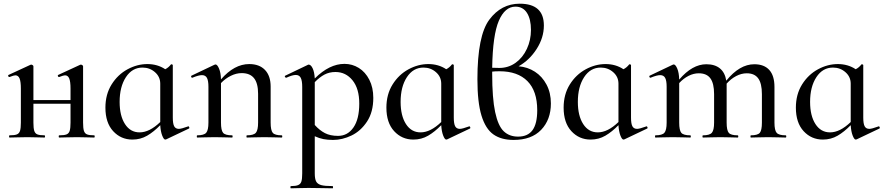

<svg xmlns="http://www.w3.org/2000/svg" viewBox="-20 -745 4786 1040"><path d="M490 0Q464 0 450 -1L397 -2L342 -1Q327 0 301 0Q298 0 298 -6Q298 -12 301 -12Q328 -12 340.5 -17Q353 -22 357.5 -36.5Q362 -51 362 -81V-183H161V-81Q161 -51 165.5 -36.5Q170 -22 182.5 -17Q195 -12 221 -12Q224 -12 224 -6Q224 0 221 0Q195 0 181 -1L128 -2L74 -1Q59 0 32 0Q29 0 29 -6Q29 -12 32 -12Q59 -12 71.5 -17Q84 -22 88.5 -36.5Q93 -51 93 -81V-265Q93 -303 86 -320Q79 -337 63 -337Q55 -337 32 -328H30Q26 -328 24.5 -333Q23 -338 26 -339L145 -394L149 -395Q153 -395 157 -392Q161 -389 161 -386V-203H362V-265Q362 -303 355 -320Q348 -337 332 -337Q324 -337 301 -328H299Q295 -328 293.5 -333Q292 -338 295 -339L414 -394L418 -395Q422 -395 426 -392Q430 -389 430 -386V-81Q430 -51 434.5 -36.5Q439 -22 451.5 -17Q464 -12 490 -12Q493 -12 493 -6Q493 0 490 0Z M1000 -61Q1003 -61 1005 -56Q1007 -51 1004 -49L880 10Q878 11 875 11Q867 11 858.5 -11Q850 -33 848 -67Q813 -31 777 -10Q741 11 697 11Q635 11 593 -34.5Q551 -80 551 -162Q551 -234 584.5 -287.5Q618 -341 670.5 -369.5Q723 -398 778 -398Q833 -398 875 -370Q893 -379 906 -396Q907 -397 909 -397Q911 -397 913.5 -395.5Q916 -394 916 -393V-108Q916 -75 923.5 -61Q931 -47 949 -47Q962 -47 998 -60ZM848 -84V-292Q848 -329 819.5 -354Q791 -379 752 -379Q696 -379 662 -327Q628 -275 628 -193Q628 -118 657 -73Q686 -28 736 -28Q790 -28 848 -84Z M1506 0Q1482 0 1467 -1L1412 -2L1356 -1Q1342 0 1317 0Q1315 0 1315 -6Q1315 -12 1317 -12Q1354 -12 1366 -26Q1378 -40 1378 -81V-237Q1378 -294 1356 -321.5Q1334 -349 1289 -349Q1260 -349 1230.5 -334.5Q1201 -320 1177 -295V-81Q1177 -39 1188.5 -25.5Q1200 -12 1237 -12Q1240 -12 1240 -6Q1240 0 1237 0Q1213 0 1198 -1L1143 -2L1087 -1Q1073 0 1048 0Q1046 0 1046 -6Q1046 -12 1048 -12Q1085 -12 1097 -26Q1109 -40 1109 -81V-275Q1109 -308 1101 -323Q1093 -338 1074 -338Q1056 -338 1022 -324H1020Q1017 -324 1015.5 -329Q1014 -334 1017 -335L1141 -394Q1145 -396 1147 -396Q1157 -396 1166.5 -373.5Q1176 -351 1177 -315Q1249 -398 1330 -398Q1385 -398 1415.5 -366Q1446 -334 1446 -276V-81Q1446 -39 1457.5 -25.5Q1469 -12 1506 -12Q1509 -12 1509 -6Q1509 0 1506 0Z M2002 -215Q2002 -138 1968 -86.5Q1934 -35 1884 -11Q1834 13 1784 13Q1755 13 1732 8.5Q1709 4 1685 -7V194Q1685 224 1692.5 238Q1700 252 1719.5 257.5Q1739 263 1781 263Q1784 263 1784 269Q1784 275 1781 275Q1746 275 1726 274L1651 273L1595 274Q1581 275 1556 275Q1553 275 1553 269Q1553 263 1556 263Q1582 263 1595 257.5Q1608 252 1612.5 238Q1617 224 1617 194V-274Q1617 -308 1609 -323.5Q1601 -339 1582 -339Q1564 -339 1531 -324H1530Q1526 -324 1523.5 -328.5Q1521 -333 1525 -335L1646 -393Q1648 -395 1652 -395Q1664 -395 1673.5 -375Q1683 -355 1685 -320Q1764 -399 1846 -399Q1888 -399 1923.5 -377Q1959 -355 1980.5 -313Q2002 -271 2002 -215ZM1926 -184Q1926 -265 1889.5 -310Q1853 -355 1797 -355Q1764 -355 1737.5 -341Q1711 -327 1685 -300V-68Q1711 -39 1740 -24Q1769 -9 1811 -9Q1863 -9 1894.5 -54.5Q1926 -100 1926 -184Z M2522 -61Q2525 -61 2527 -56Q2529 -51 2526 -49L2402 10Q2400 11 2397 11Q2389 11 2380.5 -11Q2372 -33 2370 -67Q2335 -31 2299 -10Q2263 11 2219 11Q2157 11 2115 -34.5Q2073 -80 2073 -162Q2073 -234 2106.5 -287.5Q2140 -341 2192.5 -369.5Q2245 -398 2300 -398Q2355 -398 2397 -370Q2415 -379 2428 -396Q2429 -397 2431 -397Q2433 -397 2435.5 -395.5Q2438 -394 2438 -393V-108Q2438 -75 2445.5 -61Q2453 -47 2471 -47Q2484 -47 2520 -60ZM2370 -84V-292Q2370 -329 2341.5 -354Q2313 -379 2274 -379Q2218 -379 2184 -327Q2150 -275 2150 -193Q2150 -118 2179 -73Q2208 -28 2258 -28Q2312 -28 2370 -84Z M2964 -185Q2964 -97 2911.5 -42Q2859 13 2762 13Q2695 13 2652.5 -17Q2610 -47 2588 -119Q2566 -191 2566 -316Q2566 -552 2630.5 -638.5Q2695 -725 2795 -725Q2926 -725 2926 -607Q2926 -541 2887 -480Q2848 -419 2789 -386Q2838 -382 2877.5 -356.5Q2917 -331 2940.5 -286.5Q2964 -242 2964 -185ZM2646 -378Q2661 -377 2685 -377Q2734 -377 2773 -405Q2812 -433 2834 -480.5Q2856 -528 2856 -583Q2856 -641 2834.5 -675Q2813 -709 2772 -709Q2715 -709 2682 -632.5Q2649 -556 2646 -378ZM2890 -148Q2890 -252 2837 -305.5Q2784 -359 2686 -359Q2661 -359 2646 -357V-346Q2646 -213 2662 -138Q2678 -63 2708.5 -34Q2739 -5 2786 -5Q2839 -5 2864.5 -40Q2890 -75 2890 -148Z M3482 -61Q3485 -61 3487 -56Q3489 -51 3486 -49L3362 10Q3360 11 3357 11Q3349 11 3340.5 -11Q3332 -33 3330 -67Q3295 -31 3259 -10Q3223 11 3179 11Q3117 11 3075 -34.5Q3033 -80 3033 -162Q3033 -234 3066.5 -287.5Q3100 -341 3152.5 -369.5Q3205 -398 3260 -398Q3315 -398 3357 -370Q3375 -379 3388 -396Q3389 -397 3391 -397Q3393 -397 3395.5 -395.5Q3398 -394 3398 -393V-108Q3398 -75 3405.5 -61Q3413 -47 3431 -47Q3444 -47 3480 -60ZM3330 -84V-292Q3330 -329 3301.5 -354Q3273 -379 3234 -379Q3178 -379 3144 -327Q3110 -275 3110 -193Q3110 -118 3139 -73Q3168 -28 3218 -28Q3272 -28 3330 -84Z M4236 0Q4211 0 4197 -1L4141 -2L4086 -1Q4071 0 4047 0Q4045 0 4045 -6Q4045 -12 4047 -12Q4084 -12 4095.5 -25.5Q4107 -39 4107 -81V-235Q4107 -293 4087 -320.5Q4067 -348 4025 -348Q3996 -348 3967.5 -333Q3939 -318 3916 -292V-279V-81Q3916 -39 3927.5 -25.5Q3939 -12 3976 -12Q3979 -12 3979 -6Q3979 0 3976 0Q3952 0 3937 -1L3882 -2L3827 -1Q3812 0 3788 0Q3785 0 3785 -6Q3785 -12 3788 -12Q3824 -12 3836 -26Q3848 -40 3848 -81V-235Q3848 -293 3828 -320.5Q3808 -348 3765 -348Q3737 -348 3709.5 -334Q3682 -320 3659 -295V-81Q3659 -39 3670.5 -25.5Q3682 -12 3719 -12Q3722 -12 3722 -6Q3722 0 3719 0Q3695 0 3680 -1L3625 -2L3569 -1Q3555 0 3530 0Q3528 0 3528 -6Q3528 -12 3530 -12Q3567 -12 3579 -26Q3591 -40 3591 -81V-275Q3591 -308 3583 -323Q3575 -338 3556 -338Q3538 -338 3504 -324H3502Q3499 -324 3497.5 -329Q3496 -334 3499 -335L3623 -394Q3627 -396 3629 -396Q3639 -396 3648.5 -373.5Q3658 -351 3659 -314Q3730 -397 3806 -397Q3852 -397 3879.5 -374.5Q3907 -352 3914 -308Q3986 -397 4066 -397Q4119 -397 4147 -366Q4175 -335 4175 -274V-81Q4175 -39 4187 -25.5Q4199 -12 4236 -12Q4239 -12 4239 -6Q4239 0 4236 0Z M4740 -61Q4743 -61 4745 -56Q4747 -51 4744 -49L4620 10Q4618 11 4615 11Q4607 11 4598.5 -11Q4590 -33 4588 -67Q4553 -31 4517 -10Q4481 11 4437 11Q4375 11 4333 -34.5Q4291 -80 4291 -162Q4291 -234 4324.5 -287.5Q4358 -341 4410.5 -369.5Q4463 -398 4518 -398Q4573 -398 4615 -370Q4633 -379 4646 -396Q4647 -397 4649 -397Q4651 -397 4653.5 -395.5Q4656 -394 4656 -393V-108Q4656 -75 4663.5 -61Q4671 -47 4689 -47Q4702 -47 4738 -60ZM4588 -84V-292Q4588 -329 4559.5 -354Q4531 -379 4492 -379Q4436 -379 4402 -327Q4368 -275 4368 -193Q4368 -118 4397 -73Q4426 -28 4476 -28Q4530 -28 4588 -84Z"/></svg>

Font: Cormorant Infant Medium
Style: Regular
Weight: 500
Designer: Christian Thalmann (Catharsis Fonts)
Version: Version 3.000